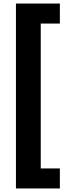

<svg xmlns="http://www.w3.org/2000/svg" viewBox="-20 -871 394 1084"><path d="M70 193H318V80H210V-738H318V-851H70Z"/></svg>

Font: Noto Sans Tamil UI ExtraBold
Style: Regular
Weight: 800
Designer: Jelle Bosma - Monotype Design Team
Foundry: Monotype Imaging Inc.
Version: Version 2.004